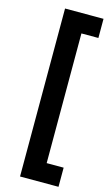

<svg xmlns="http://www.w3.org/2000/svg" viewBox="-148 -832 639 1104"><g transform="rotate(15 171.5 -280.0)"><path d="M222 -666H323V-780H94V220H323V106H222Z"/></g></svg>

Font: Jost SemiBold
Style: Regular
Weight: 600
Version: Version 3.710